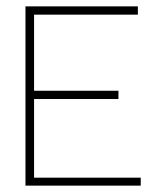

<svg xmlns="http://www.w3.org/2000/svg" viewBox="-20 -583 497 603"><path d="M60 0V-563H413V-537H87V-298H352V-272H87V-25H422V0Z"/></svg>

Font: Darker Grotesque Light Light
Style: Regular
Weight: 300
Version: Version 1.000;gftools[0.9.28]